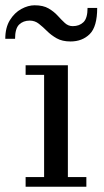

<svg xmlns="http://www.w3.org/2000/svg" viewBox="-51 -707 392 727"><path d="M61.5 -629Q37 -629 21.5 -614Q6 -599 6 -560H-31Q-31 -602.5 -13.5 -630.8Q4 -659 29.8 -673Q55.5 -687 80 -687Q112.5 -687 133 -675Q153.5 -663 167.5 -647.5Q181.5 -632 194.5 -620Q207.5 -608 224.5 -608Q249.5 -608 265 -623Q280.5 -638 280.5 -677H317Q317 -606 288.8 -578Q260.5 -550 216 -550Q184.5 -550 163.5 -562Q142.5 -574 127 -589.5Q111.5 -605 96.2 -617Q81 -629 61.5 -629ZM46 -36.5H116V-423.5H46V-460H206V-36.5H276V0H46Z"/></svg>

Font: Bodoni* 06pt
Style: Regular
Weight: 400
Version: Version 2.3